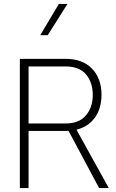

<svg xmlns="http://www.w3.org/2000/svg" viewBox="-20 -958 593 978"><path d="M185.1 -778.8H223.1L323.7 -938H279.8ZM125.5 -291H314.5C319.3 -291 324.2 -291 329.1 -291.5L484.9 0H534.2L369.6 -297.4C451.2 -317.4 497.1 -383.8 497.1 -475.1C497.1 -530.3 481 -574.7 448.7 -608.4C416.5 -641.6 371.6 -658.2 314.5 -658.2H81.1V0H125.5ZM314 -619.6C360.4 -619.6 395 -606 418 -579.1C440.9 -551.8 452.6 -517.1 452.6 -475.1C452.6 -433.1 440.9 -398.4 418 -370.6C395 -342.8 360.4 -329.1 314 -329.1H125.5V-619.6Z"/></svg>

Font: Estedad ExtraLight
Style: Regular
Weight: 200
Designer: Amin Abedi
Version: Version 7.3